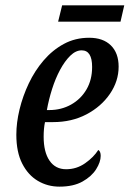

<svg xmlns="http://www.w3.org/2000/svg" viewBox="-20 -687 484 717"><path d="M202 10Q158 10 121.5 -11.5Q85 -33 63 -76Q41 -119 41 -184Q41 -229 53 -278.5Q65 -328 87.5 -375.5Q110 -423 143 -461.5Q176 -500 218.5 -523Q261 -546 313 -546Q365 -546 394 -517.5Q423 -489 423 -438Q423 -384 390.5 -336.5Q358 -289 303 -260Q248 -231 178 -231H148Q143 -207 143 -177Q143 -119 165 -87Q187 -55 227 -55Q266 -55 298 -77.5Q330 -100 347 -127Q356 -122 356 -105Q356 -82 339 -55Q322 -28 288 -9Q254 10 202 10ZM164 -276Q209 -276 245.5 -296.5Q282 -317 303 -353Q324 -389 324 -437Q324 -499 285 -499Q263 -499 242.5 -479Q222 -459 204.5 -426.5Q187 -394 174.5 -354.5Q162 -315 155 -276ZM197 -606 212 -667H444L430 -606Z"/></svg>

Font: Noto Serif ExtraCondensed Medium
Style: Italic
Weight: 500
Width: 2
Italic angle: -12°
Designer: Monotype Design Team
Foundry: Monotype Imaging Inc.
Version: Version 2.013; ttfautohint (v1.8.4.7-5d5b)